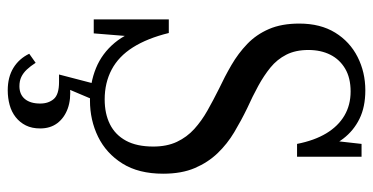

<svg xmlns="http://www.w3.org/2000/svg" viewBox="-260 -500 988 509"><g transform="rotate(90 234.5 -246.0)"><path d="M244 -29Q282 -29 310 -43Q338 -57 353.5 -85.5Q369 -114 369 -158Q369 -194 356.5 -220.5Q344 -247 322.5 -266.5Q301 -286 273.5 -301.5Q246 -317 216 -332Q184 -347 153 -365Q122 -383 97 -407Q72 -431 57.5 -464.5Q43 -498 43 -545Q43 -601 67 -640Q91 -679 131.5 -699.5Q172 -720 220 -720Q264 -720 295.5 -704.5Q327 -689 348 -661.5Q369 -634 381 -595L352 -621L362 -710H396V-539H362Q353 -585 334 -616.5Q315 -648 287 -664.5Q259 -681 223 -681Q187 -681 162.5 -666.5Q138 -652 125.5 -627Q113 -602 113 -569Q113 -535 125.5 -510.5Q138 -486 159.5 -468.5Q181 -451 208.5 -436Q236 -421 267 -407Q300 -391 331 -372.5Q362 -354 386.5 -328.5Q411 -303 426 -268Q441 -233 441 -184Q441 -119 414 -76Q387 -33 343 -11.5Q299 10 247 10Q200 10 161 -6Q122 -22 94 -55.5Q66 -89 53 -142L78 -111L69 0H32V-199H68Q82 -142 106 -104Q130 -66 165 -47.5Q200 -29 244 -29ZM247 -4 214 74 210 63Q244 60 268.5 69Q293 78 307 96.5Q321 115 321 142Q321 164 313 180Q305 196 291 207Q277 218 258.5 223Q240 228 220 228Q185 228 160.5 213Q136 198 123 171L147 154Q156 168 165 177.5Q174 187 184.5 192Q195 197 209 197Q231 197 243 182.5Q255 168 255 142Q255 120 243 106Q231 92 198 92H178L203 -4Z"/></g></svg>

Font: Roboto Serif 120pt ExtraCondensed
Style: Regular
Weight: 400
Width: 2
Designer: Greg Gazdowicz
Foundry: Commercial Type
Version: Version 1.008